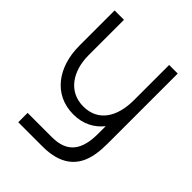

<svg xmlns="http://www.w3.org/2000/svg" viewBox="-223 -661 1037 1037"><g transform="rotate(45 296.0 -142.5)"><path d="M40 -270.5C40 -108.5 128 15 279.5 15C352.5 15 409 -15 448 -64V-8.5C448.5 118.5 401.5 183.5 284.5 183.5H99V255H284.5C416.5 255 496.5 199 516 78.5C520.5 51 522 23.5 522 -7.5V-540H456.5V-270.5C456.5 -145.5 402 -53.5 287 -53.5C174.5 -53.5 111.5 -147.5 111.5 -270.5V-540H40Z"/></g></svg>

Font: Eudonet
Style: Regular
Weight: 400
Designer: Mikhail Sharanda
Foundry: Mikhail Sharanda
Version: Version 4.503;Glyphs 3.1.2 (3151)